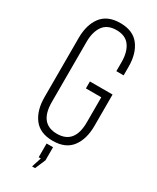

<svg xmlns="http://www.w3.org/2000/svg" viewBox="-223 -768 821 1006"><g transform="rotate(30 188.0 -265.0)"><path d="M339 -529V-477H295V-532Q295 -592 269.5 -628Q244 -664 189 -664Q134 -664 108.5 -628Q83 -592 83 -532V-168Q83 -37 189 -37Q295 -37 295 -168V-319H202V-361H339V-171Q339 -91 302 -42.5Q265 6 188 6Q111 6 74 -42.5Q37 -91 37 -171V-529Q37 -609 74 -657.5Q111 -706 188 -706Q265 -706 302 -657.5Q339 -609 339 -529ZM181 117H168V34H207V113L180 176H162Z"/></g></svg>

Font: Bebas Neue Book
Style: Regular
Weight: 300
Designer: Ryoichi Tsunekawa
Foundry: Ryoichi Tsunekawa
Version: Version 1.003;PS 001.003;hotconv 1.0.88;makeotf.lib2.5.64775